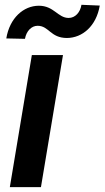

<svg xmlns="http://www.w3.org/2000/svg" viewBox="-20 -773 432 793"><path d="M20.6 0H149.1L240.1 -545.5H111.5ZM6 -614.3 83.1 -612.6C88.8 -644.9 110.1 -666.5 135.3 -666.5C182.5 -666.5 187.9 -616.1 256.7 -616.1C320 -616.5 377.8 -665.1 392 -750L316.4 -753.2C311.4 -721.6 290.5 -698.9 263.5 -698.9C219.1 -698.9 202.8 -749.3 140.6 -749.3C77.4 -749.3 19.9 -698.9 6 -614.3Z"/></svg>

Font: Margiela Sans Semi Bold
Style: Italic
Weight: 600
Italic angle: -9.39999°
Designer: Stefan Endress, Andreas Faust
Version: Version 1.100;FEAKit 1.0